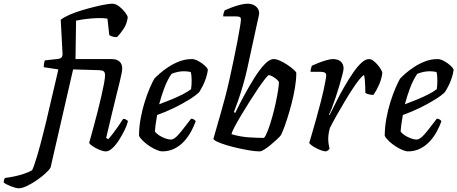

<svg xmlns="http://www.w3.org/2000/svg" viewBox="-188 -820 2477 1040"><path d="M-168 168Q-168 160 -165.5 153Q-163 146 -161 144Q-137 141 -110.5 135.5Q-84 130 -58.5 121.5Q-33 113 -14 102Q-9 92 -1.5 70.5Q6 49 14.5 20.5Q23 -8 31.5 -40.5Q40 -73 48 -105Q56 -137 63 -165Q69 -190 77 -225.5Q85 -261 94 -298Q103 -335 110.5 -368Q118 -401 123 -422Q128 -443 128 -444L49 -456Q49 -468 51 -478.5Q53 -489 55 -493L128 -501Q139 -503 144 -507.5Q149 -512 151 -524L141 -713Q159 -727 188.5 -740Q218 -753 253 -763.5Q288 -774 322 -782.5Q356 -791 382 -795.5Q408 -800 420 -800Q439 -800 458 -785Q477 -770 490 -752.5Q503 -735 504 -726Q499 -690 482 -664.5Q465 -639 446 -619Q430 -619 419.5 -622.5Q409 -626 404 -630L394 -719Q371 -723 341.5 -722Q312 -721 281.5 -717.5Q251 -714 224 -708L221 -500H416Q445 -500 459.5 -486.5Q474 -473 474 -449Q474 -441 471 -424.5Q468 -408 461.5 -381Q455 -354 444.5 -312.5Q434 -271 420 -212Q406 -153 387 -73L398 -66Q407 -75 422.5 -95Q438 -115 453.5 -137.5Q469 -160 479 -176Q488 -176 495.5 -172Q503 -168 505 -163Q500 -142 486.5 -114.5Q473 -87 456 -60.5Q439 -34 420.5 -17Q402 0 386 0Q371 0 350.5 -8.5Q330 -17 314 -28Q298 -39 295 -46Q297 -53 304 -78.5Q311 -104 321 -140.5Q331 -177 341.5 -218.5Q352 -260 361 -299Q370 -338 375.5 -368Q381 -398 381 -411Q381 -428 374 -433.5Q367 -439 349 -440L208 -444L86 87Q80 99 59.5 118Q39 137 11.5 156Q-16 175 -42.5 187.5Q-69 200 -87 200Q-93 200 -104.5 197Q-116 194 -129 189Q-142 184 -152.5 178.5Q-163 173 -168 168Z M690 0Q680 0 662.5 -7Q645 -14 626 -26Q607 -38 590.5 -53Q574 -68 565 -84Q565 -129 573.5 -176.5Q582 -224 595.5 -267Q609 -310 623.5 -343.5Q638 -377 648 -394Q658 -405 678 -422.5Q698 -440 725.5 -458Q753 -476 785 -488Q817 -500 851 -500Q867 -500 887 -489Q907 -478 922 -464Q937 -450 938 -441Q935 -419 927.5 -396.5Q920 -374 910 -354.5Q900 -335 891 -321Q873 -303 836 -280Q799 -257 753.5 -235Q708 -213 663 -197Q657 -164 654.5 -143Q652 -122 651 -108Q658 -97 673.5 -87Q689 -77 707 -70.5Q725 -64 737 -64Q746 -64 755.5 -70Q765 -76 777.5 -89.5Q790 -103 806.5 -124.5Q823 -146 847 -177Q856 -177 863 -172.5Q870 -168 872 -163Q863 -138 848 -109.5Q833 -81 810.5 -56Q788 -31 758 -15.5Q728 0 690 0ZM674 -255Q709 -268 741.5 -281.5Q774 -295 801.5 -309Q829 -323 847 -337Q849 -350 849.5 -362Q850 -374 850 -385Q850 -398 849 -409Q848 -420 845 -430Q836 -432 827 -433Q818 -434 808 -434Q792 -434 775 -430.5Q758 -427 741 -420Q718 -386 701.5 -341.5Q685 -297 674 -255Z M1219 0Q1197 0 1166 -5Q1135 -10 1101.5 -17.5Q1068 -25 1038.5 -34Q1009 -43 989.5 -52Q970 -61 968 -68Q972 -82 982.5 -119Q993 -156 1006.5 -202.5Q1020 -249 1031 -291Q1044 -340 1056 -394.5Q1068 -449 1079 -501.5Q1090 -554 1098.5 -599Q1107 -644 1112 -674.5Q1117 -705 1117 -715Q1117 -725 1110.5 -728Q1104 -731 1093 -731H1021Q1021 -742 1024 -750.5Q1027 -759 1029 -764Q1044 -771 1066.5 -779.5Q1089 -788 1112.5 -794Q1136 -800 1152 -800Q1181 -800 1198.5 -785Q1216 -770 1216 -747Q1216 -743 1212.5 -728.5Q1209 -714 1203 -686L1151 -447Q1141 -402 1128 -357.5Q1115 -313 1102 -275.5Q1089 -238 1079 -213L1086 -208Q1107 -252 1134 -302Q1161 -352 1189.5 -397.5Q1218 -443 1245 -471.5Q1272 -500 1294 -500Q1309 -500 1329 -491Q1349 -482 1368.5 -469Q1388 -456 1402 -443.5Q1416 -431 1417 -425Q1417 -388 1409.5 -343.5Q1402 -299 1390.5 -255.5Q1379 -212 1367 -175Q1355 -138 1345.5 -114.5Q1336 -91 1333 -87Q1327 -79 1312 -65Q1297 -51 1279 -36Q1261 -21 1244.5 -10.5Q1228 0 1219 0ZM1242 -73Q1252 -84 1263.5 -114.5Q1275 -145 1286 -184Q1297 -223 1305.5 -262.5Q1314 -302 1318.5 -332.5Q1323 -363 1323 -375Q1319 -384 1307.5 -393Q1296 -402 1285 -407.5Q1274 -413 1268 -413Q1264 -413 1248 -393Q1232 -373 1210 -340.5Q1188 -308 1164 -270Q1140 -232 1118.5 -196Q1097 -160 1082.5 -132.5Q1068 -105 1066 -93Q1114 -79 1160.5 -76Q1207 -73 1242 -73Z M1578 0Q1568 0 1553.5 -5Q1539 -10 1524.5 -17.5Q1510 -25 1499.5 -33Q1489 -41 1487 -46Q1492 -62 1501.5 -95Q1511 -128 1524 -173.5Q1537 -219 1550 -270Q1558 -300 1564.5 -330.5Q1571 -361 1575 -383Q1579 -405 1579 -411Q1579 -423 1571 -427Q1563 -431 1549 -431H1494Q1494 -439 1496.5 -448.5Q1499 -458 1501 -464Q1516 -471 1537.5 -479.5Q1559 -488 1580.5 -494Q1602 -500 1615 -500Q1643 -500 1658 -486.5Q1673 -473 1673 -449Q1673 -440 1666.5 -415Q1660 -390 1650.5 -357.5Q1641 -325 1630 -292Q1619 -259 1609 -233.5Q1599 -208 1594 -199L1597 -196Q1614 -230 1634.5 -271Q1655 -312 1678.5 -352.5Q1702 -393 1725 -426.5Q1748 -460 1770 -480Q1792 -500 1810 -500Q1822 -500 1834 -491Q1846 -482 1857 -469.5Q1868 -457 1875 -444.5Q1882 -432 1883 -426Q1879 -392 1865 -360.5Q1851 -329 1835 -306Q1820 -306 1808 -309.5Q1796 -313 1791 -317Q1791 -327 1790.5 -345.5Q1790 -364 1788.5 -383.5Q1787 -403 1784 -413Q1777 -412 1760 -391.5Q1743 -371 1721.5 -338Q1700 -305 1677 -266.5Q1654 -228 1633.5 -191.5Q1613 -155 1599 -127Q1595 -113 1592.5 -98Q1590 -83 1590 -68Q1590 -53 1592 -39.5Q1594 -26 1597 -15Q1596 -12 1591 -7.5Q1586 -3 1578 0Z M2021 0Q2011 0 1993.5 -7Q1976 -14 1957 -26Q1938 -38 1921.5 -53Q1905 -68 1896 -84Q1896 -129 1904.5 -176.5Q1913 -224 1926.5 -267Q1940 -310 1954.5 -343.5Q1969 -377 1979 -394Q1989 -405 2009 -422.5Q2029 -440 2056.5 -458Q2084 -476 2116 -488Q2148 -500 2182 -500Q2198 -500 2218 -489Q2238 -478 2253 -464Q2268 -450 2269 -441Q2266 -419 2258.5 -396.5Q2251 -374 2241 -354.5Q2231 -335 2222 -321Q2204 -303 2167 -280Q2130 -257 2084.5 -235Q2039 -213 1994 -197Q1988 -164 1985.5 -143Q1983 -122 1982 -108Q1989 -97 2004.5 -87Q2020 -77 2038 -70.5Q2056 -64 2068 -64Q2077 -64 2086.5 -70Q2096 -76 2108.5 -89.5Q2121 -103 2137.5 -124.5Q2154 -146 2178 -177Q2187 -177 2194 -172.5Q2201 -168 2203 -163Q2194 -138 2179 -109.5Q2164 -81 2141.5 -56Q2119 -31 2089 -15.5Q2059 0 2021 0ZM2005 -255Q2040 -268 2072.5 -281.5Q2105 -295 2132.5 -309Q2160 -323 2178 -337Q2180 -350 2180.5 -362Q2181 -374 2181 -385Q2181 -398 2180 -409Q2179 -420 2176 -430Q2167 -432 2158 -433Q2149 -434 2139 -434Q2123 -434 2106 -430.5Q2089 -427 2072 -420Q2049 -386 2032.5 -341.5Q2016 -297 2005 -255Z"/></svg>

Font: Texturina 12pt Medium
Style: Italic
Weight: 500
Italic angle: -11°
Designer: Guillermo Torres Carreño
Foundry: Omnibus-Type
Version: Version 1.002